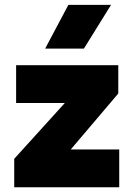

<svg xmlns="http://www.w3.org/2000/svg" viewBox="-20 -790 563 810"><path d="M40 0V-120L253.5 -355.5H48V-515H479V-395.5L278.5 -159.5H483V0ZM170.5 -585 268.5 -769.5H448.5L334 -585Z"/></svg>

Font: Geologica Roman ExtraBold
Style: Regular
Weight: 800
Designer: Sindre Bremnes, Frode Helland
Foundry: Monokrom Skriftforlag AS
Version: Version 1.010;gftools[0.9.28]